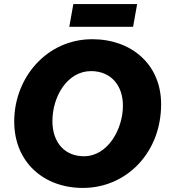

<svg xmlns="http://www.w3.org/2000/svg" viewBox="-20 -909 831 945"><path d="M388 16C601 16 773 -156 773 -396C773 -593 626 -716 434 -716C211 -716 50 -528 50 -311C50 -110 196 16 388 16ZM393 -140C300 -140 238 -206 238 -313C238 -435 312 -559 428 -559C525 -559 585 -490 585 -389C585 -275 512 -140 393 -140ZM321 -777H635L655 -889H341Z"/></svg>

Font: Fixel Display 20240404 ExBold
Style: Italic
Weight: 800
Italic angle: -10°
Designer: AlfaBravo + MacPaw
Foundry: Kyrylo Tkachov, Marchela Mozhyna, Serhii Makarenko, Maria Weinstein, Zakhar Kryvoshyya
Version: Version 1.211;Glyphs 3.2 (3225)